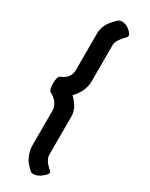

<svg xmlns="http://www.w3.org/2000/svg" viewBox="-268 -894 899 1154"><g transform="rotate(30 181.0 -316.5)"><path d="M225 -202V63Q225 104 276 145Q282 150 282 159.5Q282 169 254.5 191.5Q227 214 199 214Q186 214 179 208Q158 188 145.5 173.5Q133 159 121 129Q109 99 109 63V-177Q109 -201 91 -226Q73 -251 46 -263Q30 -272 30 -319Q30 -366 46 -373Q109 -397 109 -457V-712Q109 -780 183 -842Q192 -847 203 -847Q240 -847 270 -814Q281 -801 281 -793Q281 -785 276 -780Q225 -729 225 -697V-447Q225 -373 167 -315Q225 -259 225 -202Z"/></g></svg>

Font: Lilita One
Style: Regular
Weight: 400
Designer: Juan Montoreano
Foundry: Juan Montoreano
Version: Version 1.002